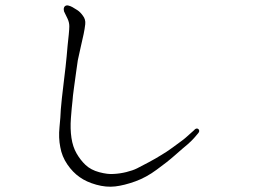

<svg xmlns="http://www.w3.org/2000/svg" viewBox="-20 -703 1040 723"><path d="M209 -291Q208 -263 204 -223.5Q200 -184 207 -149Q213 -114 233.5 -84Q254 -54 280 -36Q305 -18 342.5 -7.5Q380 3 414 -1Q448 -5 489.5 -20Q531 -35 570 -64Q609 -92 639.5 -119Q670 -146 686 -159Q701 -172 711.5 -184Q722 -196 726 -201Q734 -210 727 -217Q719 -223 710 -212Q706 -209 691.5 -195.5Q677 -182 666 -174Q654 -165 630 -147.5Q606 -130 587 -119Q568 -107 540 -92Q512 -77 496 -69Q480 -61 455.5 -55Q431 -49 408 -48Q386 -46 354 -54.5Q322 -63 302 -82Q283 -100 268.5 -125Q254 -150 249 -184Q244 -218 247 -258Q250 -298 253 -323Q254 -340 258.5 -372Q263 -404 267 -434Q271 -464 273 -476Q277 -496 284 -526Q291 -556 295 -575Q299 -594 301 -612Q303 -630 292 -644Q282 -658 271 -665Q260 -672 253 -676Q246 -680 238 -682Q230 -684 225 -680Q220 -676 220 -668Q220 -660 224 -654Q227 -648 234 -633.5Q241 -619 241 -604Q241 -594 239 -573.5Q237 -553 234.5 -530.5Q232 -508 231 -491Q230 -479 227 -452Q224 -425 220 -393Q216 -361 213 -333Q210 -305 209 -291Z"/></svg>

Font: Hannari
Style: Regular
Weight: 400
Version: Version 1.12